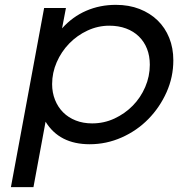

<svg xmlns="http://www.w3.org/2000/svg" viewBox="-20 -582 735 792"><path d="M162 -549H252L236 -465Q279 -513 335.5 -537.5Q392 -562 458 -562Q512 -562 555.5 -545Q599 -528 630 -498Q661 -468 678 -426Q695 -384 695 -333Q695 -264 667 -201.5Q639 -139 592 -91Q545 -43 482 -15Q419 13 350 13Q225 13 168 -80L118 190H25ZM195 -235Q195 -200 207 -170Q219 -140 240.5 -118.5Q262 -97 292.5 -85Q323 -73 360 -73Q409 -73 452 -93Q495 -113 527.5 -146Q560 -179 579 -223Q598 -267 598 -315Q598 -351 586.5 -380.5Q575 -410 553 -431.5Q531 -453 500 -464.5Q469 -476 431 -476Q384 -476 341 -456Q298 -436 265.5 -402.5Q233 -369 214 -325.5Q195 -282 195 -235Z"/></svg>

Font: Involve Medium Oblique
Style: Italic
Weight: 500
Italic angle: -10.5°
Designer: Stefan Peev
Foundry: Context Ltd.
Version: Version 1.001